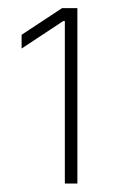

<svg xmlns="http://www.w3.org/2000/svg" viewBox="-20 -797 290 464"><path d="M136.7 -746.1H132.8L32.2 -679.7V-712.9L129.9 -777.3H167V-353.5H136.7Z"/></svg>

Font: Pretendard Std Thin
Style: Regular
Weight: 100
Designer: Base glyphs from Inter by Rasmus Andersson; Hangeul glyphs from Noto Sans CJK(Source Han Sans) by Jang Soo-young and Kan
Foundry: Kil Hyung-jin
Version: Version 1.309